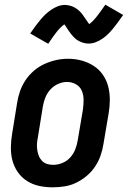

<svg xmlns="http://www.w3.org/2000/svg" viewBox="-20 -792 546 820"><path d="M205 8Q175 8 147 2Q119 -4 95.5 -19Q72 -34 56 -57Q40 -80 33 -107Q26 -134 26.5 -163.5Q27 -193 32 -222L53 -352Q57 -378 65.5 -402.5Q74 -427 89 -449.5Q104 -472 125 -490Q146 -508 170.5 -519Q195 -530 220 -535.5Q245 -541 271 -541Q301 -541 328.5 -533.5Q356 -526 379.5 -511Q403 -496 419 -473Q435 -450 442 -423Q449 -396 449 -366.5Q449 -337 444 -308L422 -178Q418 -152 409.5 -127.5Q401 -103 386 -80.5Q371 -58 350 -40.5Q329 -23 305 -11.5Q281 0 255.5 4Q230 8 205 8ZM207 -88Q227 -88 246.5 -96Q266 -104 280 -119.5Q294 -135 301.5 -154.5Q309 -174 312 -193L334 -323Q337 -344 337 -365Q337 -386 329.5 -404Q322 -422 304.5 -432Q287 -442 266 -442Q247 -442 228 -433.5Q209 -425 195 -409.5Q181 -394 173.5 -375Q166 -356 163 -337L142 -207Q139 -193 138 -179Q137 -165 139 -152Q141 -139 145.5 -127Q150 -115 159 -105.5Q168 -96 180.5 -92Q193 -88 207 -88ZM186 -605 109 -649Q121 -667 132 -681.5Q143 -696 153 -708Q163 -720 173.5 -730Q184 -740 197.5 -749.5Q211 -759 226.5 -765Q242 -771 257 -771Q263 -771 268 -770Q273 -769 278 -768Q283 -767 288 -765Q293 -763 297.5 -760.5Q302 -758 306 -755.5Q310 -753 313.5 -750Q317 -747 321 -743Q325 -739 328.5 -735Q332 -731 334.5 -727Q337 -723 339.5 -719.5Q342 -716 344.5 -712.5Q347 -709 350 -704.5Q353 -700 356 -696Q359 -692 361 -689Q376 -700 392 -720Q408 -740 430 -772L506 -728Q494 -711 483 -696Q472 -681 462 -669Q452 -657 442 -647Q432 -637 418.5 -627.5Q405 -618 389.5 -612Q374 -606 358 -606Q349 -606 340.5 -608Q332 -610 323 -614Q314 -618 307.5 -622.5Q301 -627 294.5 -634Q288 -641 282.5 -648Q277 -655 273 -661Q269 -667 263.5 -675.5Q258 -684 255 -688Q239 -677 223 -657Q207 -637 186 -605Z"/></svg>

Font: Iosevka Curly Oblique
Style: Bold
Weight: 700
Italic angle: -9°
Monospace: yes
Designer: Belleve Invis
Foundry: Belleve Invis
Version: Version 11.1.0; ttfautohint (v1.8.3)